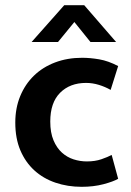

<svg xmlns="http://www.w3.org/2000/svg" viewBox="-20 -710 506 741"><path d="M315 -87Q347 -87 371.5 -95.5Q396 -104 411 -112L436 -20Q417 -9 379 1Q341 11 295 11Q241 11 194 -5Q147 -21 112.5 -52.5Q78 -84 58.5 -130Q39 -176 39 -237Q39 -293 58 -339Q77 -385 111 -418Q145 -451 192.5 -469Q240 -487 297 -487Q328 -487 363 -481Q398 -475 436 -455L407 -363Q386 -375 361.5 -382.5Q337 -390 312 -390Q250 -390 212 -352Q174 -314 174 -241Q174 -198 186.5 -168.5Q199 -139 219 -121Q239 -103 264 -95Q289 -87 315 -87ZM428 -548H329L267 -625L204 -548H102L228 -690H305Z"/></svg>

Font: Mukta Mahee
Style: Bold
Weight: 700
Designer: Shuchita Grover, Noopur Datye, Girish Dalvi, Yashodeep Gholap
Foundry: Ek Type
Version: Version 2.538;PS 1.000;hotconv 16.6.51;makeotf.lib2.5.65220;